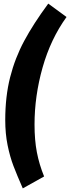

<svg xmlns="http://www.w3.org/2000/svg" viewBox="-20 -882 388 1062"><path d="M348 -788Q260 -666 215.5 -508.5Q171 -351 171 -193Q171 -107 184 -39.5Q197 28 224 94L106 160Q74 87 54.5 36Q35 -15 22 -79Q9 -143 9 -218Q9 -348 36 -454.5Q63 -561 114 -656Q165 -751 247 -862Z"/></svg>

Font: Fira Sans Extra Condensed ExtraBold
Style: Italic
Weight: 800
Width: 3
Italic angle: -8°
Designer: Carrois Corporate & Edenspiekermann AG
Foundry: Carrois Corporate GbR & Edenspiekermann AG
Version: Version 4.203